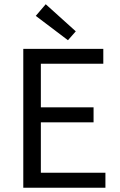

<svg xmlns="http://www.w3.org/2000/svg" viewBox="-20 -887 567 907"><path d="M90 0H478V-71H173V-309H422V-380H173V-586H468V-656H90ZM301 -697 338 -739 196 -867 149 -812Z"/></svg>

Font: Giro Sans Regular
Style: Regular
Weight: 400
Designer: Paul D. Hunt
Foundry: Adobe Systems Incorporated
Version: Version 1.000;PS 1.0;hotconv 1.0.88;makeotf.lib2.5.647800